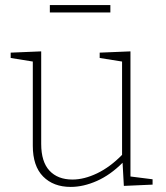

<svg xmlns="http://www.w3.org/2000/svg" viewBox="-20 -728 651 755"><path d="M493 -34 580 -23V-2L467 3L462 -88Q414 -40 361 -16.5Q308 7 258 7Q190 7 149.5 -34Q109 -75 109 -155V-486L22 -500V-521L142 -526V-162Q142 -92 174.5 -57Q207 -22 265 -22Q311 -22 362 -46.5Q413 -71 460 -119V-486L372 -500V-521L493 -526ZM176 -708H414V-679H176Z"/></svg>

Font: Bitter Pro ExtraLight
Style: Regular
Weight: 275
Designer: Sol Matas, and Bitter project Authors
Foundry: Sol Matas
Version: Version 1.010